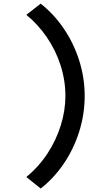

<svg xmlns="http://www.w3.org/2000/svg" viewBox="-20 -866 602 1065"><path d="M126 115.7Q193.8 60.5 242.7 -13.7Q291.5 -87.9 317.1 -170.4Q342.8 -252.9 342.8 -333.5Q342.8 -421.4 315.4 -505.4Q288.1 -589.4 239 -660.6Q189.9 -731.9 126 -783.7L205.6 -845.7Q276.9 -790 332 -710Q387.2 -629.9 418.5 -533Q449.7 -436 449.7 -334Q449.7 -230 418 -131.8Q386.2 -33.7 330.8 46.1Q275.4 126 205.6 179.7Z"/></svg>

Font: Reddit Mono
Style: Bold
Weight: 700
Designer: Stephen Hutchings
Foundry: Reddit
Version: Version 1.009